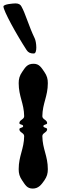

<svg xmlns="http://www.w3.org/2000/svg" viewBox="-68 -1100 340 1120"><path d="M134.1 -877.1C100.1 -947.1 80.1 -1022.1 57.1 -1062.1C52.1 -1072.1 42.1 -1080.1 23.1 -1080.1C11.1 -1080.1 -47.9 -1076.1 -47.9 -1062.1C-47.9 -1037.1 26.1 -902.1 87.1 -808.1C96.3 -793.4 109.8 -788 125.9 -788C127.3 -788 128.7 -788 130.1 -788.1C140.1 -788.6 143.8 -804.5 143.8 -823.1C143.8 -843.5 139.4 -867.2 134.1 -877.1ZM179 -422C180 -498 211 -537 211 -615C211 -640 206 -658 191 -680C173 -706 161 -728 128 -728C91 -728 80 -708 61 -680C46 -658 41 -640 41 -615C41 -537 72 -498 73 -422C73 -403 45 -401 45 -382C45 -371 67 -376 67 -364C67 -353 45 -357 45 -346C45 -327 73 -325 73 -306C72 -230 41 -191 41 -113C41 -88 46 -70 61 -48C79 -22 89 0 123 0C156 0 173 -22 191 -48C206 -70 211 -88 211 -113C211 -191 180 -230 179 -306C179 -325 207 -327 207 -346C207 -357 185 -353 185 -364C185 -376 207 -371 207 -382C207 -401 179 -403 179 -422Z"/></svg>

Font: Chromatic Etruscan
Style: Regular
Weight: 400
Version: Version 000.910